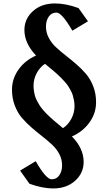

<svg xmlns="http://www.w3.org/2000/svg" viewBox="-20 -792 584 1087"><path d="M272 223.1Q300.3 223.1 315.9 200.2Q331.5 177.2 331.5 144Q331.5 110.4 315.9 80.6Q300.3 50.8 275.1 27.3Q250 3.9 220 -19.5Q189.9 -43 159.7 -69.1Q129.4 -95.2 104.2 -124.5Q79.1 -153.8 63.5 -195.1Q47.9 -236.3 47.9 -284.2Q47.9 -346.7 85.2 -398.7Q122.6 -450.7 184.1 -477.5Q118.2 -546.9 118.2 -622.1Q118.2 -685.5 166.5 -729Q214.8 -772.5 291 -772.5Q353.5 -772.5 424.8 -746.1L478 -671.4L389.6 -618.2Q330.6 -720.7 299.8 -720.7Q271.5 -720.7 255.9 -697.8Q240.2 -674.8 240.2 -641.6Q240.2 -607.9 255.9 -578.1Q271.5 -548.3 296.6 -524.9Q321.8 -501.5 351.8 -478Q381.8 -454.6 412.1 -428.5Q442.4 -402.3 467.5 -372.8Q492.7 -343.3 508.3 -302.2Q523.9 -261.2 523.9 -213.4Q523.9 -150.4 486.3 -98.4Q448.7 -46.4 387.2 -19.5Q453.6 48.3 453.6 124.5Q453.6 188 405.3 231.4Q356.9 274.9 280.8 274.9Q221.7 274.9 147 248.5L93.8 173.8L182.1 120.6Q241.2 223.1 272 223.1ZM401.9 -190.9Q401.9 -207.5 398.9 -223.4Q396 -239.3 392.1 -252.4Q388.2 -265.6 380.4 -279.8Q372.6 -293.9 366 -304.4Q359.4 -314.9 347.4 -328.1Q335.4 -341.3 327.6 -349.6Q319.8 -357.9 305.2 -371.1Q290.5 -384.3 282.5 -391.1Q274.4 -397.9 258.3 -411.1Q242.2 -424.3 234.9 -430.7Q205.6 -411.6 187.7 -377.9Q169.9 -344.2 169.9 -306.6Q169.9 -290 172.6 -274.2Q175.3 -258.3 179.4 -245.1Q183.6 -231.9 191.4 -217.8Q199.2 -203.6 205.8 -193.1Q212.4 -182.6 224.1 -169.2Q235.8 -155.8 243.9 -147.5Q252 -139.2 266.4 -126.2Q280.8 -113.3 288.8 -106.4Q296.9 -99.6 313 -86.2Q329.1 -72.8 336.4 -66.4Q365.7 -85.4 383.8 -119.4Q401.9 -153.3 401.9 -190.9Z"/></svg>

Font: Flanker
Style: Bold
Weight: 700
Designer: Flanker
Foundry: Flanker
Version: Version 2.021